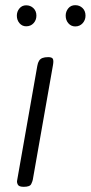

<svg xmlns="http://www.w3.org/2000/svg" viewBox="-20 -721 350 741"><path d="M71.5 0Q53 0 48.8 -8.5Q44.5 -17 46 -24L124 -467Q126 -479 130.8 -486.5Q135.5 -494 144 -497.2Q152.5 -500.5 166 -500.5Q180.5 -500.5 184 -493.8Q187.5 -487 184.5 -470L106.5 -27Q105.5 -21.5 100.5 -10.8Q95.5 0 71.5 0ZM270.5 -619Q254.5 -619 244 -631Q233.5 -643 233.5 -660.5Q233.5 -676.5 243.5 -688.8Q253.5 -701 270.5 -701Q287 -701 298.5 -690Q310 -679 310 -660.5Q310 -643.5 298.8 -631.2Q287.5 -619 270.5 -619ZM81 -619.5Q65.5 -619.5 55.2 -631.5Q45 -643.5 45 -660.5Q45 -676.5 55 -688.5Q65 -700.5 81 -700.5Q97.5 -700.5 109 -689.5Q120.5 -678.5 120.5 -660.5Q120.5 -643.5 109.5 -631.5Q98.5 -619.5 81 -619.5Z"/></svg>

Font: Edu VIC WA NT Hand Pre
Style: Regular
Weight: 400
Designer: Tina and Corey Anderson, Eben Sorkin, Mirko Velimirovic
Foundry: Google for Education
Version: Version 1.000